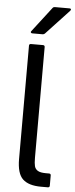

<svg xmlns="http://www.w3.org/2000/svg" viewBox="-64 -1005 405 1037"><g transform="rotate(5 139.0 -486.5)"><path d="M200 0Q133 0 101 -30Q69 -60 69 -139V-753Q69 -763 79 -763H144Q154 -763 154 -753V-152Q154 -123 158 -107.5Q162 -92 176 -83.5Q190 -75 220 -75H237Q247 -75 247 -65V-10Q247 0 237 0ZM81 -821Q75 -821 73 -825Q71 -829 75 -833L178 -967Q182 -973 191 -973H270Q276 -973 277.5 -969.5Q279 -966 275 -961L149 -826Q144 -821 137 -821Z"/></g></svg>

Font: Open Sauce Two
Style: Regular
Weight: 400
Designer: Alfredo Marco Pradil
Foundry: Creative Sauce Fz LLC
Version: Version 1.477